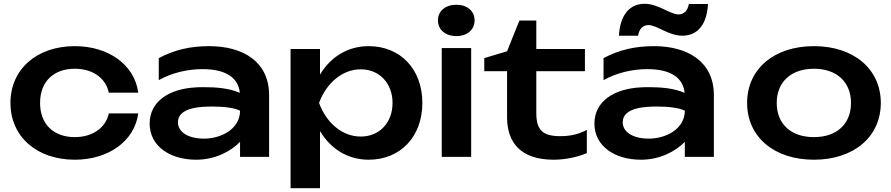

<svg xmlns="http://www.w3.org/2000/svg" viewBox="-20 -826 4692 1011"><path d="M553 -229C537 -153 467 -104 374 -104C263 -104 191 -171 191 -284C191 -397 263 -464 374 -464C466 -464 536 -417 553 -338H708C689 -484 552 -583 374 -583C173 -583 35 -461 35 -284C35 -107 173 15 374 15C552 15 689 -84 708 -229Z M1244 0H1397V-325C1397 -501 1260 -583 1081 -583C983 -583 899 -564 816 -520V-404C887 -444 971 -462 1046 -462C1171 -462 1235 -416 1243 -337C1187 -362 1116 -367 1056 -367C1042 -367 1028 -367 1013 -366C873 -359 768 -294 768 -175C768 -58 873 15 1013 15C1115 15 1196 -30 1244 -79ZM1244 -243C1244 -146 1143 -96 1055 -96C970 -96 917 -131 917 -182C917 -262 1041 -265 1098 -265C1155 -265 1214 -259 1244 -243Z M1510 165H1665V-136C1721 -42 1811 15 1921 15C2088 15 2204 -106 2204 -284C2204 -462 2088 -583 1921 -583C1812 -583 1721 -527 1665 -433V-568H1510ZM2047 -284C2047 -180 1978 -107 1880 -107C1781 -107 1698 -180 1660 -284C1698 -387 1781 -461 1880 -461C1978 -461 2047 -387 2047 -284Z M2306 0H2461V-573H2306ZM2383 -636C2440 -636 2479 -669 2479 -719C2479 -768 2440 -801 2383 -801C2326 -801 2286 -768 2286 -719C2286 -669 2326 -636 2383 -636Z M2650 -451V-209C2650 -75 2722 15 2896 15C2964 15 3033 -3 3070 -20V-142C3030 -121 2988 -109 2930 -109C2839 -109 2804 -140 2804 -231V-451H3060V-568H2804V-718H2715L2650 -556L2530 -520V-451Z M3586 0H3739V-325C3739 -501 3602 -583 3423 -583C3325 -583 3241 -564 3158 -520V-404C3229 -444 3313 -462 3388 -462C3513 -462 3577 -416 3585 -337C3529 -362 3458 -367 3398 -367C3384 -367 3370 -367 3355 -366C3215 -359 3110 -294 3110 -175C3110 -58 3215 15 3355 15C3457 15 3538 -30 3586 -79ZM3340 -638C3345 -674 3366 -694 3395 -694C3438 -694 3501 -638 3572 -638C3660 -638 3703 -706 3708 -805H3607C3602 -771 3582 -750 3553 -750C3509 -750 3446 -806 3375 -806C3290 -806 3245 -741 3239 -638ZM3586 -243C3586 -146 3485 -96 3397 -96C3312 -96 3259 -131 3259 -182C3259 -262 3383 -265 3440 -265C3497 -265 3556 -259 3586 -243Z M4266 15C4476 15 4618 -106 4618 -284C4618 -462 4476 -583 4266 -583C4055 -583 3914 -462 3914 -284C3914 -106 4055 15 4266 15ZM4266 -104C4145 -104 4070 -173 4070 -284C4070 -394 4145 -464 4266 -464C4386 -464 4461 -394 4461 -284C4461 -173 4386 -104 4266 -104Z"/></svg>

Font: Bounded Med
Style: Regular
Weight: 500
Designer: Vlad Churkin
Version: Version 3.0